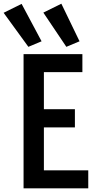

<svg xmlns="http://www.w3.org/2000/svg" viewBox="-52 -1032 539 1052"><path d="M77.1 -735.4Q128.9 -735.4 284.2 -735.4Q312.5 -735.4 399.4 -735.4Q399.4 -710.9 399.4 -636.7Q346.7 -636.7 188.5 -636.7Q188.5 -585.9 188.5 -433.6Q230.5 -433.6 358.4 -433.6Q358.4 -409.2 358.4 -334Q315.4 -334 188.5 -334Q188.5 -275.4 188.5 -98.6Q249 -98.6 431.6 -98.6Q431.6 -74.2 431.6 0Q342.8 0 77.1 0Q77.1 -183.6 77.1 -735.4ZM185.5 -962.9Q210.9 -975.6 284.2 -1011.7Q308.6 -960.9 383.8 -805.7Q366.2 -797.9 311.5 -775.4Q280.3 -822.3 185.5 -962.9ZM-32.2 -961.9Q-7.8 -974.6 66.4 -1010.7Q93.8 -960 175.8 -805.7Q158.2 -797.9 103.5 -775.4Q70.3 -821.3 -32.2 -961.9Z"/></svg>

Font: Alata=Ham
Style: Regular
Weight: 400
Designer: Spyros Zevelakis, Eben Sorkin
Version: Version 1.004